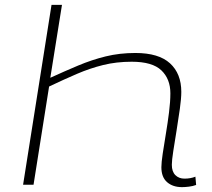

<svg xmlns="http://www.w3.org/2000/svg" viewBox="-20 -760 872 790"><path d="M687 -82Q687 -54 701.5 -39.5Q716 -25 739 -25Q764 -25 784 -33L787 1Q774 6 757.5 8Q741 10 729 10Q691 10 667.5 -10.5Q644 -31 644 -72Q644 -91 649.5 -128Q655 -165 662.5 -209.5Q670 -254 675.5 -298Q681 -342 681 -376Q681 -435 644 -470.5Q607 -506 522 -506Q459 -506 404.5 -492.5Q350 -479 296.5 -456Q243 -433 182 -404L118 0H75L192 -740H235L187 -440Q246 -467 302 -490.5Q358 -514 415 -528Q472 -542 537 -542Q633 -542 679.5 -499.5Q726 -457 726 -382Q726 -355 720 -312Q714 -269 706.5 -223Q699 -177 693 -138.5Q687 -100 687 -82Z"/></svg>

Font: Georama ExtraExtended ExtraLight
Style: Italic
Weight: 200
Width: 8
Italic angle: -9°
Designer: Jean-Baptiste Levee
Foundry: Production Type
Version: Version 1.000